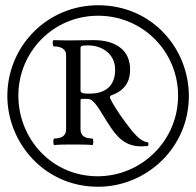

<svg xmlns="http://www.w3.org/2000/svg" viewBox="-20 -731 749 732"><path d="M354 -19C537 -19 700 -166 700 -365C700 -545 561 -711 354 -711C161 -711 8 -556 8 -365C8 -188 148 -19 354 -19ZM352 -59C179 -59 50 -200 50 -367C50 -531 181 -671 354 -671C526 -671 659 -533 659 -366C659 -195 520 -59 352 -59ZM519 -173C526 -173 533 -174 541 -174C544 -174 546 -177 546 -182C546 -187 544 -189 541 -189C525 -191 507 -204 485 -230C453 -269 419 -318 402 -352C400 -355 399 -357 399 -360C399 -363 401 -366 403 -367C451 -384 476 -414 476 -466C476 -541 420 -578 337 -578C322 -578 261 -577 252 -577C229 -577 207 -577 185 -578C179 -578 180 -554 185 -554C216 -554 232 -542 232 -521V-238C232 -215 217 -203 187 -203C182 -203 182 -178 187 -178C207 -180 231 -180 260 -180C290 -180 314 -180 332 -178C337 -178 337 -203 332 -203C302 -203 287 -215 287 -238V-348C287 -352 289 -354 292 -354H314C340 -354 360 -310 390 -264C426 -206 458 -173 519 -173ZM320 -374C295 -374 287 -376 287 -388V-547C287 -555 289 -558 315 -558C372 -558 419 -523 419 -466C419 -408 388 -374 320 -374Z"/></svg>

Font: Junicode Two Beta SemiCondensed Medium
Style: Italic
Weight: 500
Width: 4
Italic angle: -10°
Version: Version 1.063